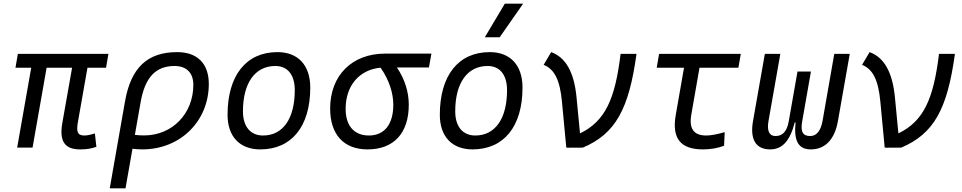

<svg xmlns="http://www.w3.org/2000/svg" viewBox="-20 -815 5313 1060"><path d="M422.4 9.8C459 9.8 481.4 5.9 512.2 -4.4L503.9 -78.1C480.5 -71.3 462.9 -66.9 445.3 -66.9C406.7 -66.9 400.9 -89.4 410.2 -141.6L462.9 -440.9H565.4L578.6 -517.6H78.6L65.4 -440.9H152.3L74.7 0H159.7L237.3 -440.9H377.9L324.2 -136.7C306.2 -34.7 337.4 9.8 422.4 9.8Z M958.5 -527.3C793.5 -527.3 702.6 -441.4 669.9 -253.9L585.9 224.6H672.9L711.4 6.3C729.5 8.3 747.1 9.8 765.6 9.8C975.1 9.8 1132.8 -145.5 1132.8 -351.6C1132.8 -463.9 1069.3 -527.3 958.5 -527.3ZM724.6 -70.3 756.3 -250.5C780.3 -387.7 839.4 -450.7 943.8 -450.7C1009.8 -450.7 1047.4 -412.6 1047.4 -346.7C1047.4 -187.5 930.7 -67.4 776.4 -67.4C757.3 -67.4 739.7 -68.4 724.6 -70.3Z M1417 9.8C1590.3 9.8 1692.9 -117.2 1692.9 -331.5C1692.9 -455.1 1625.5 -527.3 1511.7 -527.3C1338.9 -527.3 1236.3 -398.4 1236.3 -181.2C1236.3 -61 1303.7 9.8 1417 9.8ZM1432.1 -66.9C1362.8 -66.9 1321.3 -116.2 1321.3 -200.2C1321.3 -357.4 1388.2 -450.7 1500.5 -450.7C1568.4 -450.7 1607.4 -400.9 1607.4 -317.4C1607.4 -159.7 1542 -66.9 1432.1 -66.9Z M2009.3 9.8C2154.3 9.8 2236.8 -80.1 2236.8 -236.8C2236.8 -305.7 2215.8 -376.5 2171.4 -442.4H2348.1L2361.8 -519H2106C1923.3 -519 1802.7 -398.4 1802.7 -215.8C1802.7 -72.3 1877.9 9.8 2009.3 9.8ZM2081.1 -441.4C2129.9 -371.6 2151.4 -298.3 2151.4 -236.8C2151.4 -128.9 2102.5 -66.9 2016.6 -66.9C1935.1 -66.9 1888.2 -120.6 1888.2 -213.9C1888.2 -342.8 1963.9 -430.2 2081.1 -441.4Z M2588.9 9.8C2762.2 9.8 2864.7 -117.2 2864.7 -331.5C2864.7 -455.1 2797.4 -527.3 2683.6 -527.3C2510.7 -527.3 2408.2 -398.4 2408.2 -181.2C2408.2 -61 2475.6 9.8 2588.9 9.8ZM2604 -66.9C2534.7 -66.9 2493.2 -116.2 2493.2 -200.2C2493.2 -357.4 2560.1 -450.7 2672.4 -450.7C2740.2 -450.7 2779.3 -400.9 2779.3 -317.4C2779.3 -159.7 2713.9 -66.9 2604 -66.9ZM2656.7 -609.4H2738.8L2868.2 -794.9H2767.1Z M3106.4 0.5 3111.8 -1.5 3110.4 0.5 3197.8 0C3378.4 -76.7 3452.1 -212.4 3494.1 -517.6H3406.2C3376 -268.6 3321.8 -146 3182.1 -78.6L3162.6 -281.2C3148.9 -415.5 3104.5 -497.6 3022.9 -527.3L2981.4 -457C3041.5 -433.1 3071.3 -373 3082.5 -253.4Z M3860.8 9.8C3902.8 9.8 3940.4 3.4 3977.5 -10.3L3981 -85.4C3938 -73.2 3904.8 -66.9 3878.9 -66.9C3809.6 -66.9 3782.7 -105 3796.9 -184.1L3841.8 -440.9H4056.6L4069.8 -517.6H3618.7L3605.5 -440.9H3756.3L3710.9 -181.2C3688 -51.8 3736.3 9.8 3860.8 9.8Z M4456.5 9.8C4536.1 9.8 4588.4 -45.9 4606 -146.5L4671.4 -517.6H4585.9L4521 -146.5C4511.2 -93.3 4488.3 -64 4453.1 -64C4412.6 -64 4398.4 -86.9 4408.7 -144.5L4457 -419.9H4382.8L4334.5 -145C4324.2 -87.4 4299.3 -64 4261.2 -64C4226.6 -64 4213.4 -93.3 4222.7 -146.5L4288.1 -517.6H4202.6L4137.2 -146.5C4119.6 -45.9 4152.3 9.8 4231.9 9.8C4298.8 9.8 4341.3 -36.6 4367.7 -139.2H4372.1C4361.8 -36.6 4387.7 9.8 4456.5 9.8Z M4864.3 0.5 4869.6 -1.5 4868.2 0.5 4955.6 0C5136.2 -76.7 5210 -212.4 5252 -517.6H5164.1C5133.8 -268.6 5079.6 -146 4939.9 -78.6L4920.4 -281.2C4906.7 -415.5 4862.3 -497.6 4780.8 -527.3L4739.3 -457C4799.3 -433.1 4829.1 -373 4840.3 -253.4Z"/></svg>

Font: Cascadia Code PL SemiLight
Style: Italic
Weight: 350
Italic angle: -10°
Monospace: yes
Designer: Aaron Bell
Foundry: Saja Typeworks
Version: Version 2404.023